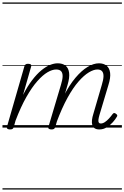

<svg xmlns="http://www.w3.org/2000/svg" viewBox="-20 -1030 1004 1550"><path d="M782 15Q758 15 744 5.5Q730 -4 725 -21Q720 -38 722.5 -61Q725 -84 734 -112L802 -345Q815 -387 815.5 -414Q816 -441 804 -455Q792 -469 766 -469Q736 -469 697 -445.5Q658 -422 614 -372Q570 -322 525 -240.5Q480 -159 437 -44H413Q449 -164 494 -253.5Q539 -343 589 -402Q639 -461 687.5 -490Q736 -519 779 -519Q816 -519 840 -500Q864 -481 869 -442Q874 -403 855 -343L783 -102Q776 -78 774.5 -62.5Q773 -47 778 -40Q783 -33 793 -33Q810 -33 827 -44.5Q844 -56 860 -73.5Q876 -91 889 -109Q895 -117 901 -117.5Q907 -118 914 -113Q925 -106 926.5 -99.5Q928 -93 923 -87Q912 -67 890.5 -43Q869 -19 841.5 -2Q814 15 782 15ZM60 15Q48 15 40.5 10Q33 5 36 -6L177 -495Q181 -506 187 -510.5Q193 -515 206 -515Q223 -515 229 -509Q235 -503 231 -491L166 -264Q202 -334 239.5 -383Q277 -432 313.5 -462Q350 -492 383.5 -505.5Q417 -519 446 -519Q485 -519 509 -500Q533 -481 538 -442Q543 -403 525 -343L426 -4Q422 6 416 10.5Q410 15 395 15Q383 15 375 10Q367 5 371 -6L472 -345Q485 -387 485.5 -414Q486 -441 473.5 -455Q461 -469 433 -469Q402 -469 363.5 -446.5Q325 -424 281.5 -375Q238 -326 193 -247Q148 -168 105 -55L91 -4Q88 6 81.5 10.5Q75 15 60 15ZM0 490H964V500H0ZM0 -20H964V0H0ZM0 -505H964V-500H0ZM0 -1010H964V-1000H0Z"/></svg>

Font: Playwrite AU NSW Guides
Style: Regular
Weight: 400
Designer: Veronika Burian, José Scaglione
Foundry: TypeTogether
Version: Version 1.003